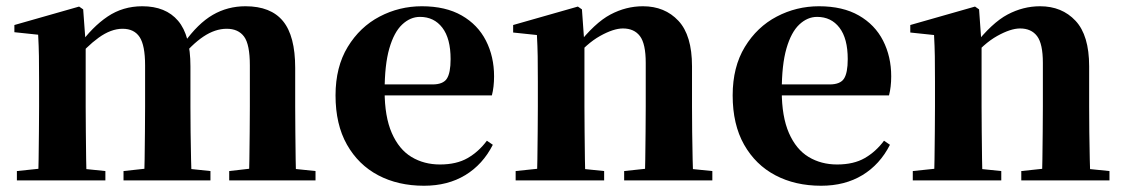

<svg xmlns="http://www.w3.org/2000/svg" viewBox="-20 -577 3596 614"><path d="M34 0V-30L139 -41H210L317 -30V0ZM102 0Q103 -26 103.5 -68Q104 -110 104.5 -156Q105 -202 105 -236V-317Q105 -366 104.5 -397.5Q104 -429 102 -466L26 -474V-497L233 -556L246 -547L254 -438V-435V-236Q254 -202 254.5 -156Q255 -110 255.5 -68Q256 -26 257 0ZM375 0V-30L476 -41H548L653 -30V0ZM440 0Q442 -26 442.5 -67.5Q443 -109 443.5 -155Q444 -201 444 -236V-368Q444 -432 426.5 -458.5Q409 -485 372 -485Q335 -485 295.5 -456.5Q256 -428 219 -382L215 -431H232Q275 -491 324 -524Q373 -557 435 -557Q510 -557 549.5 -510.5Q589 -464 589 -365V-236Q589 -201 589.5 -155Q590 -109 591 -67.5Q592 -26 593 0ZM713 0V-30L809 -41H883L989 -30V0ZM776 0Q777 -26 777.5 -67.5Q778 -109 778.5 -155Q779 -201 779 -236V-368Q779 -435 760.5 -460Q742 -485 705 -485Q668 -485 630.5 -460Q593 -435 552 -384L546 -439H568Q613 -502 660.5 -529.5Q708 -557 765 -557Q846 -557 885 -509.5Q924 -462 924 -360V-236Q924 -201 924.5 -155Q925 -109 925.5 -67.5Q926 -26 927 0Z M1336 17Q1253 17 1189.5 -16.5Q1126 -50 1089.5 -114.5Q1053 -179 1053 -272Q1053 -363 1092 -427Q1131 -491 1194 -524Q1257 -557 1329 -557Q1405 -557 1456.5 -527.5Q1508 -498 1534 -447Q1560 -396 1560 -333Q1560 -299 1553 -272H1117V-307H1363Q1397 -307 1409 -325.5Q1421 -344 1421 -388Q1421 -454 1394.5 -488.5Q1368 -523 1323 -523Q1292 -523 1266 -498.5Q1240 -474 1225 -422Q1210 -370 1210 -286Q1210 -204 1233 -151.5Q1256 -99 1296 -75Q1336 -51 1387 -51Q1440 -51 1475.5 -71.5Q1511 -92 1537 -127L1556 -114Q1524 -51 1468 -17Q1412 17 1336 17Z M1629 0V-30L1734 -41H1805L1912 -30V0ZM1697 0Q1698 -26 1698.5 -68Q1699 -110 1699.5 -156Q1700 -202 1700 -236V-316Q1700 -365 1699.5 -397Q1699 -429 1697 -465L1621 -473V-497L1828 -556L1841 -547L1849 -435V-432V-236Q1849 -202 1849.5 -156Q1850 -110 1850.5 -68Q1851 -26 1852 0ZM1976 0V-30L2079 -41H2149L2258 -30V0ZM2042 0Q2043 -26 2043.5 -67.5Q2044 -109 2044.5 -155Q2045 -201 2045 -236V-376Q2045 -437 2026.5 -461.5Q2008 -486 1972 -486Q1942 -486 1899 -462Q1856 -438 1813 -386L1809 -431H1825Q1882 -504 1932 -530.5Q1982 -557 2036 -557Q2106 -557 2149.5 -510.5Q2193 -464 2193 -365V-236Q2193 -201 2193.5 -155Q2194 -109 2195 -67.5Q2196 -26 2197 0Z M2606 17Q2523 17 2459.5 -16.5Q2396 -50 2359.5 -114.5Q2323 -179 2323 -272Q2323 -363 2362 -427Q2401 -491 2464 -524Q2527 -557 2599 -557Q2675 -557 2726.5 -527.5Q2778 -498 2804 -447Q2830 -396 2830 -333Q2830 -299 2823 -272H2387V-307H2633Q2667 -307 2679 -325.5Q2691 -344 2691 -388Q2691 -454 2664.5 -488.5Q2638 -523 2593 -523Q2562 -523 2536 -498.5Q2510 -474 2495 -422Q2480 -370 2480 -286Q2480 -204 2503 -151.5Q2526 -99 2566 -75Q2606 -51 2657 -51Q2710 -51 2745.5 -71.5Q2781 -92 2807 -127L2826 -114Q2794 -51 2738 -17Q2682 17 2606 17Z M2899 0V-30L3004 -41H3075L3182 -30V0ZM2967 0Q2968 -26 2968.5 -68Q2969 -110 2969.5 -156Q2970 -202 2970 -236V-316Q2970 -365 2969.5 -397Q2969 -429 2967 -465L2891 -473V-497L3098 -556L3111 -547L3119 -435V-432V-236Q3119 -202 3119.5 -156Q3120 -110 3120.5 -68Q3121 -26 3122 0ZM3246 0V-30L3349 -41H3419L3528 -30V0ZM3312 0Q3313 -26 3313.5 -67.5Q3314 -109 3314.5 -155Q3315 -201 3315 -236V-376Q3315 -437 3296.5 -461.5Q3278 -486 3242 -486Q3212 -486 3169 -462Q3126 -438 3083 -386L3079 -431H3095Q3152 -504 3202 -530.5Q3252 -557 3306 -557Q3376 -557 3419.5 -510.5Q3463 -464 3463 -365V-236Q3463 -201 3463.5 -155Q3464 -109 3465 -67.5Q3466 -26 3467 0Z"/></svg>

Font: Noto Serif TC ExtraLight ExtraBold
Style: Regular
Weight: 800
Version: Version 2.002-H1;hotconv 1.1.0;makeotfexe 2.6.0